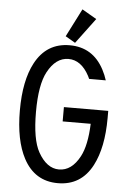

<svg xmlns="http://www.w3.org/2000/svg" viewBox="-62 -987 710 1043"><g transform="rotate(5 293.0 -466.0)"><path d="M344.7 -942.4 423.8 -896.5 320.3 -757.8 266.6 -789.1ZM532.2 -405.3V-366.2Q532.2 -205.1 480.5 -106Q419.9 9.8 293 9.8Q167 9.8 105.5 -106Q53.7 -203.6 53.7 -366.2Q53.7 -529.3 105.5 -626.5Q167 -742.2 293 -742.2Q419.4 -742.2 480.5 -626.5Q495.6 -597.7 504.4 -569.3H413.6Q410.2 -577.6 406.2 -585Q362.3 -667.5 293 -667.5Q224.1 -667.5 179.7 -585Q141.6 -514.2 141.6 -366.2Q141.6 -215.3 179.7 -147.5Q226.1 -64.9 293 -64.9Q362.3 -64.9 406.2 -147.5Q439 -209 443.4 -327.1L290.5 -326.7V-404.8Z"/></g></svg>

Font: Consola Mono
Style: Book
Weight: 400
Monospace: yes
Version: Version 2.001